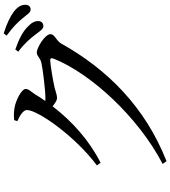

<svg xmlns="http://www.w3.org/2000/svg" viewBox="39 -898 922 1040"><g transform="rotate(-90 500.0 -378.0)"><path d="M364 -745C398 -730 424 -712 424 -693C424 -634 281 -431 124 -314L138 -294C259 -355 363 -448 444 -554C462 -540 477 -530 488 -530C504 -530 523 -537 544 -543C578 -551 672 -567 693 -567C703 -567 707 -563 703 -550C623 -349 389 -92 132 42L147 63C441 -53 645 -258 785 -509C801 -535 835 -543 835 -565C835 -596 761 -640 735 -640C717 -640 707 -621 680 -615C653 -608 532 -593 488 -593C483 -593 479 -593 473 -594C486 -612 498 -630 509 -649C525 -674 538 -682 538 -701C538 -721 479 -754 432 -761C406 -765 387 -764 369 -762ZM740 -740C785 -707 812 -674 832 -648C851 -623 863 -604 878 -604C895 -604 906 -615 906 -632C906 -652 896 -670 872 -692C846 -717 805 -738 752 -756ZM827 -803C875 -768 898 -744 919 -719C941 -694 951 -673 968 -673C985 -673 994 -684 994 -702C994 -723 984 -743 957 -764C932 -783 891 -803 839 -819Z"/></g></svg>

Font: Source Han Serif JP Medium
Style: Regular
Weight: 500
Designer: Ryoko NISHIZUKA 西塚涼子 (kana & ideographs); Frank Grießhammer (Latin, Greek & Cyrillic); Wenlong ZHANG 张文龙 (bopomofo); San
Foundry: Adobe Systems Incorporated
Version: Version 1.001;PS 1.001;hotconv 16.6.54;makeotf.lib2.5.65590